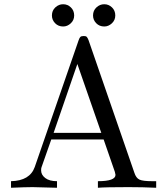

<svg xmlns="http://www.w3.org/2000/svg" viewBox="-20 -886 790 906"><path d="M225 -813Q225 -836 241 -851Q257 -866 278 -866Q299 -866 314.5 -851Q330 -836 330 -813Q330 -791 314 -776Q298 -761 278 -761Q255 -761 240 -776.5Q225 -792 225 -813ZM419 -813Q419 -836 435 -851Q451 -866 472 -866Q493 -866 508.5 -851Q524 -836 524 -813Q524 -791 508 -776Q492 -761 472 -761Q449 -761 434 -776.5Q419 -792 419 -813ZM32 0V-31Q121 -33 144 -98L351 -696Q355 -708 359.5 -712Q364 -716 375 -716Q381 -716 384.5 -715Q388 -714 390.5 -710.5Q393 -707 394 -705Q395 -703 398 -696L614 -71Q622 -46 638 -38.5Q654 -31 699 -31H717V0Q654 -3 586 -3Q478 -3 442 0V-31Q525 -31 525 -61Q525 -63 522 -75L469 -228H222L176 -97Q174 -93 174 -82Q174 -61 193.5 -46Q213 -31 249 -31V0Q153 -3 134 -3Q101 -3 32 0ZM233 -259H458L345 -584Z"/></svg>

Font: CMU Serif
Style: Roman
Weight: 500
Version: Version 0.7.0